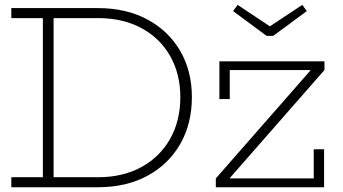

<svg xmlns="http://www.w3.org/2000/svg" viewBox="-20 -786 1438 806"><path d="M1127 -635.5H1099L958.5 -739.5L977.5 -765.5L1113 -675.5L1249 -765.5L1268 -739.5ZM311.5 0V-42H391Q496 -42 573.8 -84.8Q651.5 -127.5 694.2 -203.2Q737 -279 737 -378Q737 -476 694.2 -551Q651.5 -626 573.8 -668Q496 -710 391 -710H312.5V-752H391Q510 -752 598.8 -704.2Q687.5 -656.5 736.5 -572.2Q785.5 -488 785.5 -378Q785.5 -266.5 736.5 -181.2Q687.5 -96 598.8 -48Q510 0 391 0ZM27.5 0V-42H160V-710H27.5V-752H331.5V-710H205V-42H331.5V0ZM886 -37 1283 -490V-504.5L1342 -492L945.5 -39.5V-23.5ZM1342 -528.5V-492H944.5V-370H901V-528.5ZM1297 -159.5H1340.5V0H886V-37H1297Z"/></svg>

Font: Hepta Slab Light
Style: Regular
Weight: 300
Designer: Michael LaGattuta
Foundry: Michael LaGattuta
Version: Version 1.102